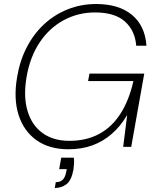

<svg xmlns="http://www.w3.org/2000/svg" viewBox="-20 -732 783 957"><path d="M321 12Q225 12 161.5 -33.5Q98 -79 72.5 -159.5Q47 -240 65 -346Q78 -427 112.5 -494.5Q147 -562 199 -610.5Q251 -659 317.5 -685.5Q384 -712 459 -712Q572 -712 637.5 -658Q703 -604 710 -504H659Q653 -580 602.5 -625Q552 -670 454 -670Q369 -670 297 -631Q225 -592 177 -519.5Q129 -447 112 -346Q96 -249 117.5 -178Q139 -107 192.5 -68.5Q246 -30 326 -30Q410 -30 473.5 -64Q537 -98 580 -164.5Q623 -231 645 -328H419L426 -365H699L634 0H594L614 -159Q581 -103 537.5 -65Q494 -27 440.5 -7.5Q387 12 321 12ZM253 205 258 176Q282 176 294 162.5Q306 149 310 124L313 111H275L285 54H348Q350 68 349 83.5Q348 99 346 114Q336 167 311.5 186Q287 205 253 205Z"/></svg>

Font: DM Sans 10pt ExtraLight
Style: Italic
Weight: 250
Italic angle: -10°
Version: Version 4.004;gftools[0.9.30]